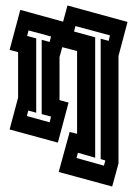

<svg xmlns="http://www.w3.org/2000/svg" viewBox="-20 -520 500 700"><path d="M15 -48 46 -164V-330L15 -338L54 -484L210 -441L226 -500L445 -440L412 -316V76L389 160L194 107L234 -39L261 -32V-334L207 -348L197 -312V-155L230 -146L191 0ZM364 65 347 60V-379L376 -371L381 -391L255 -425L250 -405L327 -384V55L264 37L259 56L359 84ZM112 -109 83 -117 78 -97 161 -74 166 -95 132 -104V-375L161 -367L166 -387L84 -409L79 -389L112 -380Z"/></svg>

Font: Blaka Hollow
Style: Regular
Weight: 400
Designer: Mohamed Gaber
Foundry: Kief Type Foundry
Version: Version 1.003; ttfautohint (v1.8.4.7-5d5b)